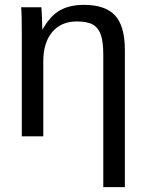

<svg xmlns="http://www.w3.org/2000/svg" viewBox="-20 -558 596 786"><path d="M402.8 208H491.2V-352.1C491.2 -418.5 477.8 -466.1 450.9 -494.9C424.1 -523.7 381.7 -538.1 323.7 -538.1C284.3 -538.1 251.4 -530.5 224.9 -515.4C198.3 -500.2 175 -474.4 154.8 -438H153.3C152.7 -463.7 152.1 -481.2 151.6 -490.5C151.1 -499.8 150.7 -508 150.4 -515.1C150.1 -522.3 149.7 -526.7 149.4 -528.3H66.4C68.4 -514.6 69.3 -477.1 69.3 -415.5V0H157.2V-306.2C157.2 -357.6 169.4 -397.8 193.8 -426.8C218.3 -455.7 251.6 -470.2 293.9 -470.2C322.9 -470.2 344.9 -466 359.9 -457.5C374.8 -449.1 385.7 -435.2 392.6 -416C399.4 -396.8 402.8 -369.8 402.8 -335Z"/></svg>

Font: Arimo
Style: Regular
Weight: 400
Designer: Steve Matteson
Foundry: Monotype Imaging Inc.
Version: Version 1.32